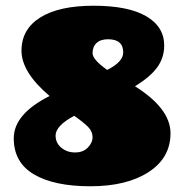

<svg xmlns="http://www.w3.org/2000/svg" viewBox="-20 -640 631 670"><path d="M153 -305Q55 -388 55 -463Q55 -538 120.5 -579Q186 -620 306.5 -620Q427 -620 490 -583.5Q553 -547 553 -481Q553 -439 529 -405.5Q505 -372 451 -339Q575 -261 575 -175Q575 -89 498.5 -39.5Q422 10 295.5 10Q169 10 98.5 -31.5Q28 -73 28 -157.5Q28 -242 153 -305ZM174 -167Q174 -141 194 -124.5Q214 -108 242 -108Q270 -108 286.5 -125Q303 -142 303 -161.5Q303 -181 288 -196.5Q273 -212 239 -236Q174 -201 174 -167ZM410 -457Q410 -503 357 -503Q331 -503 317 -490Q303 -477 303 -454.5Q303 -432 354 -396Q410 -424 410 -457Z"/></svg>

Font: Wendy One
Style: Regular
Weight: 400
Designer: Alejandro Inler
Foundry: Alejandro Inler
Version: 1.001